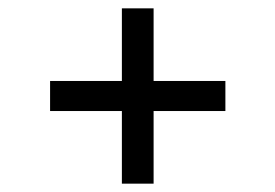

<svg xmlns="http://www.w3.org/2000/svg" viewBox="-20 -580 660 460"><path d="M272 -140V-314H100V-386H272V-560H348V-386H520V-314H348V-140Z"/></svg>

Font: Space Grotesk Light
Style: Regular
Weight: 400
Version: Version 2.000